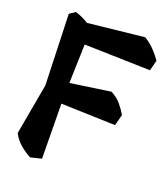

<svg xmlns="http://www.w3.org/2000/svg" viewBox="-135 -816 812 928"><g transform="rotate(20 271.0 -352.0)"><path d="M528 -578 189 -587 183 -387 389 -417Q421 -400 440.5 -377Q460 -354 475 -328L460 -271L181 -280L184 2L128 16Q102 3 75 -19.5Q48 -42 31 -74L78 -336L66 -700L95 -720Q106 -718 126 -709Q146 -700 164 -689L452 -720Q480 -703 501.5 -681Q523 -659 542 -632Z"/></g></svg>

Font: Langar
Style: Regular
Weight: 400
Designer: Alessia Mazzarella
Foundry: Typeland
Version: Version 1.001; ttfautohint (v1.8.3)